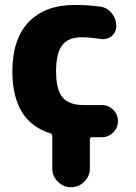

<svg xmlns="http://www.w3.org/2000/svg" viewBox="-20 -578 561 794"><path d="M361.3 -10.7Q351.6 -10.7 351.6 -1V119.1Q351.6 150.4 328.6 173.3Q305.7 196.3 273.9 196.3Q242.2 196.3 219.2 173.3Q196.3 150.4 196.3 119.1V-14.6Q196.3 -24.4 186.5 -27.3Q31.2 -76.2 31.2 -283.2Q31.2 -416 98.6 -486.8Q166 -557.6 291 -557.6Q342.8 -557.6 393.6 -550.8Q422.9 -546.9 441.9 -523.4Q460.9 -500 460.9 -469.7Q460.9 -444.3 440.4 -427.7Q424.8 -416 405.3 -416Q400.4 -416 394.5 -417Q352.5 -423.8 316.4 -423.8Q262.7 -423.8 237.3 -391.1Q211.9 -358.4 211.9 -283.2Q211.9 -207 238.8 -175.3Q265.6 -143.6 325.2 -143.6H401.4Q428.7 -143.6 448.2 -124Q467.8 -104.5 467.8 -77.1Q467.8 -49.8 448.2 -30.3Q428.7 -10.7 401.4 -10.7Z"/></svg>

Font: Gen Jyuu GothicX Heavy
Style: Bold
Weight: 900
Designer: [Source Han Sans]
Ryoko NISHIZUKA  (kana & ideographs); Paul D. Hunt (Latin, Greek & Cyrillic); Wenlong ZHANG  (bopomofo
Version: Version 1.002.20150607